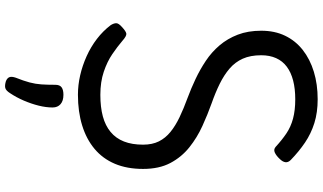

<svg xmlns="http://www.w3.org/2000/svg" viewBox="-268 -662 1225 728"><g transform="rotate(90 344.0 -297.5)"><path d="M339 19Q302 19 265 10.5Q228 2 192.5 -14Q157 -30 127 -53Q97 -76 75 -105Q68 -116 67.5 -125.5Q67 -135 82 -148Q98 -163 107 -164.5Q116 -166 135 -149Q156 -131 184.5 -111.5Q213 -92 251.5 -79Q290 -66 339 -66Q386 -66 421 -75.5Q456 -85 480 -105Q504 -125 516 -155.5Q528 -186 528 -228Q528 -263 515.5 -288Q503 -313 479.5 -332Q456 -351 423.5 -366.5Q391 -382 350 -397Q315 -410 279 -427Q243 -444 210 -466Q177 -488 151.5 -518Q126 -548 111 -587Q96 -626 96 -676Q96 -727 115 -766.5Q134 -806 169 -833.5Q204 -861 251.5 -875.5Q299 -890 356 -890Q406 -890 446 -877.5Q486 -865 520 -842Q554 -819 586 -788Q596 -778 594.5 -767.5Q593 -757 582 -746Q570 -733 558 -727.5Q546 -722 536 -731Q511 -754 486 -771Q461 -788 429.5 -796.5Q398 -805 356 -805Q316 -805 285 -797Q254 -789 232.5 -773Q211 -757 200 -732.5Q189 -708 189 -676Q189 -635 202 -606Q215 -577 239.5 -556Q264 -535 297.5 -518.5Q331 -502 371 -488Q413 -473 457 -453Q501 -433 538 -403.5Q575 -374 597.5 -331.5Q620 -289 620 -228Q620 -167 600.5 -121Q581 -75 544 -44Q507 -13 455 3Q403 19 339 19ZM287 292Q275 287 272 278.5Q269 270 274 255Q286 225 292 202.5Q298 180 299.5 157.5Q301 135 301 105Q301 88 310.5 81Q320 74 339 74Q362 74 374.5 85Q387 96 387 115Q387 140 380 168Q373 196 361 224Q349 252 333 276Q323 292 313 294.5Q303 297 287 292Z"/></g></svg>

Font: Playwrite AT
Style: Regular
Weight: 400
Designer: Veronika Burian, José Scaglione
Foundry: TypeTogether
Version: Version 1.002